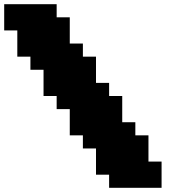

<svg xmlns="http://www.w3.org/2000/svg" viewBox="-20 -895 915 915"><path d="M500 0H750V-125H687.5V-250H625V-312.5H562.5V-437.5H500V-500H437.5V-625H375V-687.5H312.5V-812.5H250V-875H0V-750H62.5V-625H125V-562.5H187.5V-437.5H250V-375H312.5V-250H375V-187.5H437.5V-62.5H500Z"/></svg>

Font: Faithful 32x
Style: Bold
Weight: 400
Foundry: Faithful Resource Pack
Version: Version 1.0; January 27, 2023